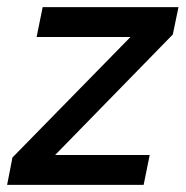

<svg xmlns="http://www.w3.org/2000/svg" viewBox="-22 -520 522 540"><path d="M464 -423 133 -84H399L382 0H-2L13 -77L345 -416H81L98 -500H480Z"/></svg>

Font: Albert Sans Medium
Style: Italic
Weight: 500
Italic angle: -11.25°
Designer: Andreas Rasmussen
Foundry: a.Foundry
Version: Version 1.025